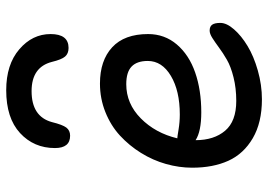

<svg xmlns="http://www.w3.org/2000/svg" viewBox="-140 -716 847 606"><g transform="rotate(-90 283.0 -413.5)"><path d="M300.8 -816.9Q381.8 -816.9 429.9 -775.6Q478 -734.4 478 -676.8Q478 -620.1 434.1 -620.1Q416.5 -620.1 407 -631.1Q397.5 -642.1 390.1 -672.9Q373.5 -736.8 297.9 -736.8Q217.8 -736.8 200.2 -672.9Q191.9 -639.2 182.9 -627.2Q173.8 -615.2 157.2 -615.2Q118.2 -615.2 118.2 -663.1Q118.2 -729.5 165.5 -773.2Q212.9 -816.9 300.8 -816.9ZM272 -9.8Q198.7 -9.8 149.4 -38.6Q100.1 -67.4 78.1 -115.7Q56.2 -164.1 56.2 -230Q56.2 -271 67.9 -312.5Q79.6 -354 102.8 -391.4Q126 -428.7 157.5 -457.8Q189 -486.8 231.7 -503.9Q274.4 -521 321.8 -521Q394.5 -521 436.3 -482.4Q478 -443.8 478 -369.1Q478 -316.9 445.1 -278.3Q412.1 -239.7 356.7 -220.5Q301.3 -201.2 231 -201.2Q170.4 -201.2 143.1 -219.2Q143.1 -161.1 172.9 -126Q202.6 -90.8 267.1 -90.8Q307.1 -90.8 341.3 -99.4Q375.5 -107.9 397 -120.4Q418.5 -132.8 435.3 -145.3Q452.1 -157.7 465.6 -166.3Q479 -174.8 488.8 -174.8Q502 -174.8 507.6 -166.7Q513.2 -158.7 513.2 -141.1Q513.2 -121.1 492.9 -97.9Q472.7 -74.7 440.4 -55.2Q408.2 -35.6 362.8 -22.7Q317.4 -9.8 272 -9.8ZM319.8 -438Q258.3 -438 211.9 -392.1Q165.5 -346.2 148.9 -276.9Q153.3 -276.9 176.8 -272.9Q200.2 -269 224.1 -269Q298.8 -269 345.9 -297.1Q393.1 -325.2 393.1 -370.1Q393.1 -404.3 375.5 -421.1Q357.9 -438 319.8 -438Z"/></g></svg>

Font: Shantell Sans Bouncy
Style: Regular
Weight: 400
Designer: Stephen Nixon, Anya Danilova, Shantell Martin
Foundry: Arrow Type
Version: Version 1.006;[9816181b4]